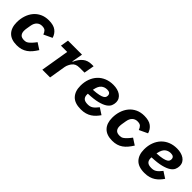

<svg xmlns="http://www.w3.org/2000/svg" viewBox="220 -1538 2560 2560"><g transform="rotate(45 1500.0 -258.0)"><path d="M273 12Q167 12 112 -45Q57 -102 57 -206Q57 -272 76 -330.5Q95 -389 131 -433Q167 -477 220.5 -502.5Q274 -528 343 -528Q432 -528 479 -492Q526 -456 543 -397L424 -341Q413 -373 394 -392Q375 -411 331 -411Q288 -411 258.5 -383Q229 -355 220 -301L210 -241Q208 -232 207 -219Q206 -206 206 -194Q206 -154 226.5 -129.5Q247 -105 297 -105Q313 -105 327 -108.5Q341 -112 357.5 -124Q374 -136 394.5 -157.5Q415 -179 442 -215L533 -156Q507 -115 481 -84Q455 -53 424 -31.5Q393 -10 356 1Q319 12 273 12Z M746 0 813 -402H695L714 -516H978L951 -360H957Q989 -434 1038 -475Q1087 -516 1163 -516H1197L1171 -370H1080Q1039 -370 1014.5 -359Q990 -348 972 -325Q962 -313 949 -288Q936 -263 931 -236L892 0Z M1481 12Q1366 12 1311 -46.5Q1256 -105 1256 -208Q1256 -280 1278 -339Q1300 -398 1339.5 -440Q1379 -482 1435 -505Q1491 -528 1560 -528Q1599 -528 1633.5 -519Q1668 -510 1694 -492.5Q1720 -475 1735 -448.5Q1750 -422 1750 -386Q1750 -355 1737 -324Q1724 -293 1686.5 -267.5Q1649 -242 1580.5 -224.5Q1512 -207 1402 -203Q1401 -197 1401 -193.5Q1401 -190 1401 -186Q1401 -144 1424 -122Q1447 -100 1500 -100Q1521 -100 1538.5 -104Q1556 -108 1572.5 -118.5Q1589 -129 1605.5 -145.5Q1622 -162 1642 -188L1733 -129Q1713 -100 1689.5 -74.5Q1666 -49 1636 -29.5Q1606 -10 1568 1Q1530 12 1481 12ZM1545 -425Q1497 -425 1463 -396.5Q1429 -368 1415 -301L1412 -287Q1481 -291 1520.5 -300Q1560 -309 1579.5 -321Q1599 -333 1604 -347Q1609 -361 1609 -373Q1609 -425 1545 -425Z M2073 12Q1967 12 1912 -45Q1857 -102 1857 -206Q1857 -272 1876 -330.5Q1895 -389 1931 -433Q1967 -477 2020.5 -502.5Q2074 -528 2143 -528Q2232 -528 2279 -492Q2326 -456 2343 -397L2224 -341Q2213 -373 2194 -392Q2175 -411 2131 -411Q2088 -411 2058.5 -383Q2029 -355 2020 -301L2010 -241Q2008 -232 2007 -219Q2006 -206 2006 -194Q2006 -154 2026.5 -129.5Q2047 -105 2097 -105Q2113 -105 2127 -108.5Q2141 -112 2157.5 -124Q2174 -136 2194.5 -157.5Q2215 -179 2242 -215L2333 -156Q2307 -115 2281 -84Q2255 -53 2224 -31.5Q2193 -10 2156 1Q2119 12 2073 12Z M2681 12Q2566 12 2511 -46.5Q2456 -105 2456 -208Q2456 -280 2478 -339Q2500 -398 2539.5 -440Q2579 -482 2635 -505Q2691 -528 2760 -528Q2799 -528 2833.5 -519Q2868 -510 2894 -492.5Q2920 -475 2935 -448.5Q2950 -422 2950 -386Q2950 -355 2937 -324Q2924 -293 2886.5 -267.5Q2849 -242 2780.5 -224.5Q2712 -207 2602 -203Q2601 -197 2601 -193.5Q2601 -190 2601 -186Q2601 -144 2624 -122Q2647 -100 2700 -100Q2721 -100 2738.5 -104Q2756 -108 2772.5 -118.5Q2789 -129 2805.5 -145.5Q2822 -162 2842 -188L2933 -129Q2913 -100 2889.5 -74.5Q2866 -49 2836 -29.5Q2806 -10 2768 1Q2730 12 2681 12ZM2745 -425Q2697 -425 2663 -396.5Q2629 -368 2615 -301L2612 -287Q2681 -291 2720.5 -300Q2760 -309 2779.5 -321Q2799 -333 2804 -347Q2809 -361 2809 -373Q2809 -425 2745 -425Z"/></g></svg>

Font: IBM Plex Mono
Style: Bold Italic
Weight: 700
Italic angle: -9°
Monospace: yes
Designer: Mike Abbink, Paul van der Laan, Pieter van Rosmalen
Foundry: Bold Monday
Version: Version 2.3